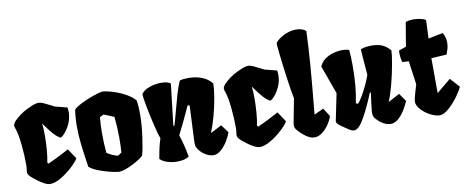

<svg xmlns="http://www.w3.org/2000/svg" viewBox="-68 -1089 3405 1399"><g transform="rotate(-10 1635.0 -389.5)"><path d="M22 -454.1Q22 -472.7 52 -499.8Q82 -526.9 109.4 -543Q134.8 -558.1 169.7 -573Q204.6 -587.9 225.1 -587.9Q239.3 -587.9 260.3 -578.9Q281.2 -569.8 314 -552.7L337.4 -540.5L428.2 -517.1Q430.7 -499 430.7 -485.8Q430.7 -441.4 413.8 -402.3Q397 -363.3 375 -338.1Q353 -313 339.8 -309.1Q311.5 -325.7 289.3 -351.1Q267.1 -376.5 239.3 -415L225.6 -434.1Q230 -397.5 230 -342.8Q230 -291 225.6 -238.8Q221.2 -186.5 212.9 -146.5L222.2 -138.7Q239.7 -146 288.1 -170.2Q336.4 -194.3 377.4 -216.3L426.8 -141.6Q414.6 -118.7 375.2 -82Q335.9 -45.4 289.6 -17.8Q243.2 9.8 208 9.8Q189 9.8 163.1 -4.4Q137.2 -18.6 120.8 -31Q104.5 -43.5 81.5 -62Q65.9 -75.7 60.3 -85Q54.7 -94.2 54.7 -105Q54.7 -109.9 55.2 -114.3Q55.7 -118.7 56.2 -122.1Q59.1 -139.6 59.1 -155.8Q59.1 -229 51.3 -306.9Q43.5 -384.8 29.8 -424.3Q29.3 -426.8 25.6 -437.5Q22 -448.2 22 -454.1Z M939.9 -370.6Q939.9 -302.2 928 -215.1Q916 -127.9 902.3 -78.1Q894 -67.9 870.1 -52.7Q846.2 -37.6 822.3 -25.4Q790 -9.3 766.6 -1Q743.2 7.3 719.7 9.8Q686.5 6.8 641.6 -4.9Q596.7 -16.6 557.9 -33Q519 -49.3 502 -66.4Q486.8 -163.1 478.8 -233.4Q470.7 -303.7 470.7 -370.1Q470.7 -431.2 479.5 -491.2Q493.2 -508.3 535.2 -529.5Q577.1 -550.8 624.5 -567.6Q671.9 -584.5 697.3 -587.9Q737.8 -584 784.7 -568.4Q831.5 -552.7 871.3 -529.8Q911.1 -506.8 932.1 -481.9Q936.5 -460.4 938.2 -436.8Q939.9 -413.1 939.9 -370.6ZM642.6 -289.6Q642.6 -211.4 649.4 -142.6Q689.5 -116.2 730.5 -107.4L757.3 -126Q761.2 -166.5 761.2 -234.4Q761.2 -311 752.9 -390.6L677.7 -421.4L648.4 -407.2Q642.6 -348.6 642.6 -289.6Z M1194.3 -175.8Q1219.2 -102.1 1235.4 -11.7Q1205.1 9.8 1144 9.8Q1110.4 9.8 1074.7 -1.5Q1039.1 -12.7 1021.5 -32.2Q1031.2 -88.4 1038.3 -118.4Q1045.4 -148.4 1055.7 -179.7Q1044.4 -206.1 1026.9 -279.3Q1009.3 -352.5 995.6 -424.8Q981.9 -497.1 981.9 -514.6L982.4 -518.1Q998.5 -545.4 1041.7 -560.8Q1085 -576.2 1128.9 -576.2Q1179.7 -576.2 1199.7 -558.1L1164.1 -252.4L1171.9 -251Q1179.7 -276.9 1188.7 -310.1Q1197.8 -343.3 1201.7 -358.4Q1219.7 -427.7 1233.9 -475.3Q1248 -522.9 1267.6 -568.8Q1290.5 -576.2 1332.5 -576.2Q1383.8 -576.2 1428.2 -559.8Q1472.7 -543.5 1503.9 -506.8Q1503.9 -465.3 1493.4 -402.1Q1482.9 -338.9 1464.6 -271.7Q1446.3 -204.6 1424.8 -151.9L1507.8 -195.3L1551.3 -136.2Q1540 -103 1518.6 -69.1Q1497.1 -35.2 1470.2 -12.7Q1443.4 9.8 1417 9.8Q1394.5 9.8 1368.4 -2.9Q1342.3 -15.6 1324.2 -35.2Q1306.6 -53.7 1300 -69.3Q1293.5 -85 1294.4 -107.9L1306.6 -377L1292.5 -381.3Q1235.4 -255.4 1194.3 -175.8Z M1573.2 -454.1Q1573.2 -472.7 1603.3 -499.8Q1633.3 -526.9 1660.6 -543Q1686 -558.1 1720.9 -573Q1755.9 -587.9 1776.4 -587.9Q1790.5 -587.9 1811.5 -578.9Q1832.5 -569.8 1865.2 -552.7L1888.7 -540.5L1979.5 -517.1Q1981.9 -499 1981.9 -485.8Q1981.9 -441.4 1965.1 -402.3Q1948.2 -363.3 1926.3 -338.1Q1904.3 -313 1891.1 -309.1Q1862.8 -325.7 1840.6 -351.1Q1818.4 -376.5 1790.5 -415L1776.9 -434.1Q1781.2 -397.5 1781.2 -342.8Q1781.2 -291 1776.9 -238.8Q1772.5 -186.5 1764.2 -146.5L1773.4 -138.7Q1791 -146 1839.4 -170.2Q1887.7 -194.3 1928.7 -216.3L1978 -141.6Q1965.8 -118.7 1926.5 -82Q1887.2 -45.4 1840.8 -17.8Q1794.4 9.8 1759.3 9.8Q1740.2 9.8 1714.4 -4.4Q1688.5 -18.6 1672.1 -31Q1655.8 -43.5 1632.8 -62Q1617.2 -75.7 1611.6 -85Q1606 -94.2 1606 -105Q1606 -109.9 1606.4 -114.3Q1606.9 -118.7 1607.4 -122.1Q1610.4 -139.6 1610.4 -155.8Q1610.4 -229 1602.5 -306.9Q1594.7 -384.8 1581.1 -424.3Q1580.6 -426.8 1576.9 -437.5Q1573.2 -448.2 1573.2 -454.1Z M2028.8 -104.5Q2028.8 -108.9 2030.8 -121.6L2064.5 -295.9Q2050.8 -366.7 2037.8 -461.7Q2024.9 -556.6 2016.6 -632.6Q2008.3 -708.5 2009.8 -715.8Q2033.7 -746.1 2077.9 -766.8Q2122.1 -787.6 2165.5 -787.6Q2210.4 -787.6 2238.3 -764.6Q2234.4 -650.4 2223.9 -514.2Q2213.4 -377.9 2191.4 -153.3L2261.2 -186L2300.3 -124Q2290.5 -93.8 2269.5 -62.7Q2248.5 -31.7 2220.7 -11Q2192.9 9.8 2164.1 9.8Q2133.8 9.8 2101.6 -13.2Q2069.3 -36.1 2043 -67.4Q2036.1 -75.2 2032.5 -83.7Q2028.8 -92.3 2028.8 -104.5Z M2502 -183.1 2516.6 -176.3Q2533.7 -192.9 2555.9 -231.9Q2578.1 -271 2596.7 -312.3Q2615.2 -353.5 2620.6 -373Q2606.4 -542 2606.4 -563.5Q2614.7 -568.8 2638.2 -573Q2661.6 -577.1 2688.5 -577.1Q2732.9 -577.1 2765.4 -563Q2797.9 -548.8 2823.7 -518.1V-512.7Q2823.7 -488.3 2811.8 -419.9Q2799.8 -351.6 2780.3 -276.1Q2760.7 -200.7 2739.7 -150.4L2824.2 -195.3L2865.7 -136.2Q2837.9 -71.8 2802 -31Q2766.1 9.8 2726.6 9.8Q2703.6 9.8 2677.5 -3.7Q2651.4 -17.1 2631.3 -39.1Q2629.4 -41 2621.8 -48.8Q2614.3 -56.6 2610.1 -67.9Q2606 -79.1 2606 -94.2Q2606 -98.1 2606.9 -107.9Q2613.8 -175.8 2623.5 -239.3L2616.2 -242.7Q2579.1 -148.4 2535.4 -69.3Q2491.7 9.8 2457 9.8Q2444.8 9.8 2432.9 3.7Q2420.9 -2.4 2403.3 -15.1L2386.2 -26.4Q2361.3 -42.5 2348.4 -54Q2335.4 -65.4 2335.4 -79.1L2376.5 -279.8L2300.8 -490.2Q2313.5 -521.5 2341.8 -542Q2370.1 -562.5 2404.3 -572Q2438.5 -581.5 2471.2 -581.5Q2504.4 -581.5 2522 -573.2Q2526.9 -521.5 2526.9 -454.6Q2526.9 -377.9 2521.2 -312.3Q2515.6 -246.6 2502 -183.1Z M3269.5 -170.4Q3259.3 -144 3227.3 -100.1Q3195.3 -56.2 3157.5 -23.2Q3119.6 9.8 3090.3 9.8Q3060.5 9.8 3022.2 -9.8Q2983.9 -29.3 2956.3 -59.1Q2928.7 -88.9 2927.7 -117.2Q2927.7 -127.9 2934.1 -154.5Q2940.4 -181.2 2959.5 -242.2L2935.1 -417L2888.2 -419.9Q2882.8 -434.6 2880.4 -454.1Q2877.9 -473.6 2877.9 -492.2Q2877.9 -502.4 2878.4 -506.3L2933.1 -525.4L2962.9 -702.6Q2970.7 -706.5 2986.1 -709.2Q3001.5 -711.9 3019.5 -711.9Q3044.4 -711.9 3068.8 -707Q3093.3 -702.1 3111.3 -692.4L3106 -555.2L3214.4 -577.1Q3234.4 -543 3234.4 -502.9Q3234.4 -479 3229.2 -460.7Q3224.1 -442.4 3214.8 -417.5Q3159.2 -413.1 3101.1 -410.6L3102.1 -152.3L3207.5 -239.3Z"/></g></svg>

Font: Fruktur
Style: Regular
Weight: 400
Designer: Viktoriya Grabowska
Foundry: Viktoriya Grabowska
Version: Version 1.004; ttfautohint (v1.4.1)